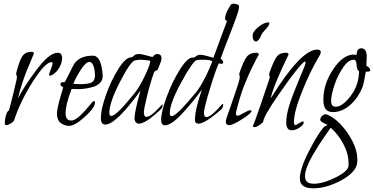

<svg xmlns="http://www.w3.org/2000/svg" viewBox="-20 -675 2035 1045"><path d="M295 -295Q287 -284 273.5 -273.5Q260 -263 253 -263Q247 -263 247 -269Q247 -273 256.5 -297Q266 -321 266 -330Q266 -337 261 -337Q226 -337 157.5 -229Q89 -121 56 -18Q50 -10 37 -2Q24 6 15 6Q9 6 6 1Q6 -26 12.5 -48Q19 -70 29 -74Q51 -157 60 -198L70 -240Q72 -247 72 -256Q72 -261 70 -265Q68 -269 68 -273Q68 -279 70 -284Q86 -347 102.5 -370Q119 -393 151 -393Q163 -393 165 -385Q164 -382 150.5 -350Q137 -318 125.5 -290Q114 -262 100 -219Q86 -176 78 -140Q111 -205 180 -296.5Q249 -388 294 -388Q318 -388 318 -358Q318 -327 295 -295Z M533 -311Q539 -280 539 -261Q539 -239 524 -223.5Q509 -208 485 -201.5Q461 -195 442 -192.5Q423 -190 406 -190Q396 -190 383.5 -190.5Q371 -191 370 -191Q337 -107 337 -59Q337 -19 367 -19Q388 -19 416 -45.5Q444 -72 465 -98.5Q486 -125 490 -125Q497 -125 497 -117Q497 -89 442 -39.5Q387 10 356 10Q331 10 310.5 -5.5Q290 -21 290 -57Q290 -68 293 -83Q300 -121 311.5 -157Q323 -193 324 -201Q309 -205 309 -217Q309 -228 326 -228H333Q373 -307 379 -319Q407 -372 486 -372Q520 -372 533 -311ZM497 -263Q497 -288 492 -306Q487 -324 480.5 -331Q474 -338 467 -338Q447 -338 419.5 -295Q392 -252 379 -219Q381 -219 395 -218Q409 -217 419 -217Q460 -217 478 -226Q496 -235 497 -263Z M855 -80Q854 -79 846 -71.5Q838 -64 833 -60Q828 -56 818.5 -47.5Q809 -39 802 -34Q795 -29 785 -22Q775 -15 767.5 -11.5Q760 -8 752 -5Q744 -2 737 -2Q716 -2 712 -27Q712 -69 745 -182Q611 3 553 3Q529 3 529 -33Q529 -79 556.5 -157.5Q584 -236 624 -299.5Q664 -363 694 -363H697L708 -371Q717 -381 736 -381Q751 -381 778 -373Q805 -365 808 -365Q812 -365 818.5 -373Q825 -381 834 -381Q859 -381 859 -359Q859 -350 855.5 -339Q852 -328 845.5 -313.5Q839 -299 838 -296Q837 -294 828.5 -290Q820 -286 819 -283Q797 -221 780 -150.5Q763 -80 763 -64Q763 -39 777 -39Q791 -39 811.5 -56Q832 -73 847 -90Q862 -107 863 -107Q865 -107 865 -103Q865 -88 855 -80ZM789 -346Q783 -346 768.5 -348Q754 -350 744 -350Q730 -350 714 -346Q689 -339 632 -227.5Q575 -116 575 -61Q575 -44 585 -44Q606 -44 659.5 -105Q713 -166 730 -192Q755 -232 776 -278.5Q797 -325 797 -340Q797 -346 792 -346Z M1278 -648Q1281 -646 1281 -639Q1281 -623 1265.5 -579.5Q1250 -536 1222.5 -466.5Q1195 -397 1180 -353Q1181 -354 1182 -354Q1186 -354 1190.5 -347Q1195 -340 1195 -334Q1195 -328 1185 -328Q1172 -328 1171 -331Q1151 -286 1120.5 -185Q1090 -84 1090 -61Q1090 -38 1103 -38Q1118 -38 1138 -55.5Q1158 -73 1173.5 -91Q1189 -109 1192 -109Q1195 -109 1195 -104Q1195 -101 1193.5 -96Q1192 -91 1190.5 -87.5Q1189 -84 1188 -84Q1165 -61 1124 -31.5Q1083 -2 1060 -2Q1041 -2 1041 -23Q1041 -77 1079 -188Q1036 -127 974.5 -60Q913 7 878 7Q857 7 857 -23Q857 -66 887 -147.5Q917 -229 958.5 -295.5Q1000 -362 1028 -362H1032Q1039 -362 1048.5 -369.5Q1058 -377 1069 -377Q1084 -377 1111.5 -369Q1139 -361 1141 -361Q1142 -361 1142 -362Q1214 -556 1216 -562Q1205 -562 1205 -574Q1205 -602 1235 -647Q1239 -655 1251 -655Q1264 -655 1278 -648ZM1135 -339Q1135 -350 1076 -350Q1059 -350 1051 -348Q1029 -342 966.5 -227Q904 -112 904 -59Q904 -43 914 -43Q924 -43 943 -59Q962 -75 978 -93Q994 -111 1013 -132.5Q1032 -154 1033 -156Q1060 -186 1082.5 -226.5Q1105 -267 1119.5 -302Q1134 -337 1135 -339Z M1446 -550Q1446 -537 1427 -517Q1408 -497 1403 -486Q1390 -453 1375 -449Q1355 -449 1355 -482Q1355 -503 1386 -528Q1417 -553 1440 -553Q1445 -553 1446 -550ZM1389 -379Q1387 -376 1375.5 -354Q1364 -332 1356 -316Q1348 -300 1334 -269Q1320 -238 1309 -210Q1298 -182 1286 -143Q1274 -104 1265 -65Q1264 -62 1264 -57Q1264 -45 1274 -45Q1280 -45 1306.5 -60Q1333 -75 1341 -75Q1348 -75 1349 -71Q1349 -59 1298 -26.5Q1247 6 1228 6Q1209 6 1209 -12Q1209 -21 1213 -33Q1224 -64 1235.5 -97Q1247 -130 1253 -148Q1259 -166 1265.5 -185Q1272 -204 1275 -213.5Q1278 -223 1280.5 -232.5Q1283 -242 1284 -247Q1285 -252 1285 -257Q1285 -261 1283.5 -264.5Q1282 -268 1282 -270Q1282 -274 1285 -283Q1307 -346 1324 -367Q1341 -388 1374 -388Q1387 -388 1389 -379Z M1719 -372Q1668 -287 1624 -177Q1580 -67 1580 -12Q1580 6 1588 6Q1591 6 1607.5 -4Q1624 -14 1627 -14Q1633 -14 1633 -8Q1633 4 1611 19Q1589 34 1567 34Q1538 34 1538 -9Q1538 -48 1554 -100Q1570 -152 1604 -233Q1638 -314 1638 -315Q1643 -328 1643 -335Q1643 -340 1640 -340Q1635 -340 1618 -322Q1575 -274 1495 -158Q1415 -42 1413 -15Q1412 -8 1394 4.5Q1376 17 1364 17Q1357 17 1356 10Q1358 13 1393.5 -90Q1429 -193 1444 -239Q1448 -251 1448 -257Q1448 -261 1446.5 -264.5Q1445 -268 1445 -270Q1445 -274 1448 -283Q1471 -347 1487 -367.5Q1503 -388 1536 -388Q1549 -388 1551 -379Q1469 -211 1453 -139Q1618 -405 1706 -405Q1726 -405 1726 -392Q1726 -383 1719 -372Z M1924 214Q1915 265 1835.5 307.5Q1756 350 1685 350Q1612 350 1612 297Q1612 244 1661 148.5Q1710 53 1743 16Q1746 12 1763 6Q1758 3 1750 -1.5Q1742 -6 1736.5 -8.5Q1731 -11 1727 -15Q1723 -19 1723 -23Q1723 -34 1732.5 -43.5Q1742 -53 1752 -53H1756Q1817 -30 1871 48Q1925 126 1925 194Q1925 208 1924 214ZM1995 -294Q1995 -285 1980 -285H1971Q1970 -279 1966.5 -260.5Q1963 -242 1960 -226.5Q1957 -211 1955 -206Q1930 -142 1885.5 -103.5Q1841 -65 1793 -65Q1765 -65 1752.5 -81Q1740 -97 1740 -132Q1740 -218 1793.5 -298Q1847 -378 1906 -378Q1911 -378 1921 -376Q1921 -412 1947 -412Q1976 -412 1976 -366Q1976 -359 1975 -342Q1974 -325 1974 -317Q1975 -317 1978 -315Q1981 -313 1983.5 -311Q1986 -309 1989 -306Q1992 -303 1993.5 -300Q1995 -297 1995 -294ZM1877 227V214Q1877 161 1848.5 108Q1820 55 1780 20Q1778 23 1755.5 55Q1733 87 1717.5 111Q1702 135 1682 169.5Q1662 204 1651 233.5Q1640 263 1640 284Q1640 325 1687 325Q1738 325 1806.5 291Q1875 257 1877 227ZM1934 -289Q1923 -291 1921 -320.5Q1919 -350 1907 -350Q1876 -350 1849 -310Q1822 -270 1807 -231Q1782 -163 1782 -125Q1782 -94 1807 -94Q1844 -94 1889 -153.5Q1934 -213 1934 -289Z"/></svg>

Font: Bilbo Swash Caps
Style: Regular
Weight: 400
Designer: Robert E. Leuschke
Foundry: Robert E. Leuschke
Version: Version 1.002